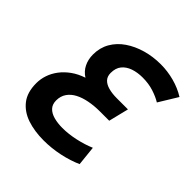

<svg xmlns="http://www.w3.org/2000/svg" viewBox="-191 -855 1015 1015"><g transform="rotate(45 316.0 -347.5)"><path d="M286.5 14.2Q218 14.2 163.5 -4.1Q109 -22.5 77 -63.4Q45 -104.2 45 -172.8Q45 -203.8 55.2 -234.1Q65.5 -264.5 86.1 -291.9Q106.8 -319.2 137.2 -341.2Q167.8 -363.2 208.5 -376.8Q179.2 -395.2 164.5 -425.2Q149.8 -455.2 149.8 -491.8Q149.8 -542.8 173.1 -583.1Q196.5 -623.5 237.2 -651.2Q278 -679 330.1 -693.9Q382.2 -708.8 440.5 -708.8Q491.2 -708.8 541.2 -695.4Q591.2 -682 632.2 -656.2L568 -551.2Q541.5 -567.5 504.2 -579.5Q467 -591.5 422.2 -591.5Q383.5 -591.5 352.4 -580.8Q321.2 -570 303 -547.8Q284.8 -525.5 284.8 -489Q284.8 -463.2 299.2 -447.6Q313.8 -432 340.5 -424.6Q367.2 -417.2 402.8 -417.2H485.8L458.2 -304.8H388.8Q346.5 -304.8 309.2 -297.6Q272 -290.5 244 -275.9Q216 -261.2 199.9 -237.9Q183.8 -214.5 183.8 -182.2Q183.8 -153 200.5 -135.5Q217.2 -118 246.1 -110.2Q275 -102.5 310 -102.5Q356 -102.5 406.4 -113.6Q456.8 -124.8 498.2 -142.5L509.8 -32Q463.2 -11 404.6 1.6Q346 14.2 286.5 14.2Z"/></g></svg>

Font: Ubuntu Sans
Style: Italic
Weight: 400
Italic angle: -13.5°
Designer: Dalton Maag Ltd
Foundry: Dalton Maag Ltd
Version: Version 1.006